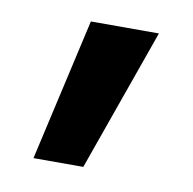

<svg xmlns="http://www.w3.org/2000/svg" viewBox="-45 -739 370 369"><g transform="rotate(10 140.0 -555.0)"><path d="M42 -416 105 -693.8H237.8L139.2 -416Z"/></g></svg>

Font: Fira Sans Compressed
Style: Bold
Weight: 700
Width: 1
Designer: Carrois Corporate & Edenspiekermann AG
Foundry: Carrois Corporate GbR & Edenspiekermann AG
Version: Version 4.203;PS 004.203;hotconv 1.0.88;makeotf.lib2.5.64775